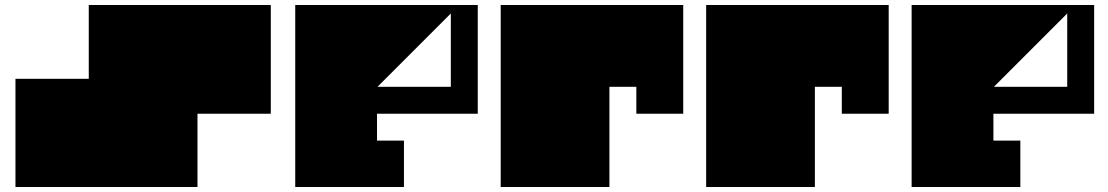

<svg xmlns="http://www.w3.org/2000/svg" viewBox="-20 -750 4442 770"><path d="M772 0H42V-434H336V-730H1066V-294H772V0Z M1494 -402H1788V-696ZM1896 -730V-294H1492V-186H1600V0H1164V-730Z M1988 -730H2720V-294H2532V-402H2424V-294V0H1988V-730Z M2812 -730H3544V-294H3356V-402H3248V-294V0H2812V-730Z M3966 -402H4260V-696ZM4368 -730V-294H3964V-186H4072V0H3636V-730Z"/></svg>

Font: El Pececito
Style: Regular
Weight: 400
Designer: deFharo
Foundry: deFharo
Version: El Pececito Version 1.000